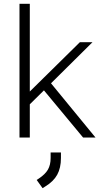

<svg xmlns="http://www.w3.org/2000/svg" viewBox="-20 -720 538 1005"><path d="M415 0 210 -247 136 -174V0H82V-700H136V-241L398 -499H464L247 -284L480 0ZM172 222 184 214Q217 192 231 167.5Q245 143 245 107V78H299V107Q299 159 279.5 194.5Q260 230 217 256L203 265Z"/></svg>

Font: Bai Jamjuree Light
Style: Regular
Weight: 300
Designer: Katatrad Aksorn Co.,Ltd.
Foundry: Cadson Demak Co.,Ltd.
Version: Version 1.000; ttfautohint (v1.6)